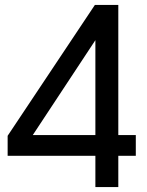

<svg xmlns="http://www.w3.org/2000/svg" viewBox="-20 -759 596 779"><path d="M11 -127H367V0H460V-127H531V-211H460V-739H365L11 -208ZM113 -211 367 -596V-211Z"/></svg>

Font: Involve Medium
Style: Regular
Weight: 500
Designer: Stefan Peev
Foundry: Context Ltd.
Version: Version 1.001